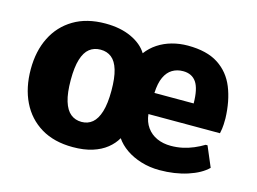

<svg xmlns="http://www.w3.org/2000/svg" viewBox="-79 -675 1103 824"><g transform="rotate(15 472.0 -263.5)"><path d="M297.4 10.7Q214.4 10.7 156.2 -24.4Q98.1 -59.6 67.9 -121.8Q37.6 -184.1 37.6 -266.1Q37.6 -346.7 68.1 -407.7Q98.6 -468.8 156.7 -503.4Q214.8 -538.1 297.4 -538.1Q364.3 -538.1 412.8 -515.6Q461.4 -493.2 483.9 -456.1Q503.9 -482.9 531.7 -501.2Q559.6 -519.5 593.3 -528.8Q627 -538.1 663.6 -538.1Q748 -538.1 798.8 -505.1Q849.6 -472.2 873.3 -413.6Q897 -355 899.4 -277.8Q899.4 -246.6 897 -231.4Q894.5 -216.3 893.1 -210.4H575.2Q579.1 -175.8 596.4 -151.9Q613.8 -127.9 641.1 -115.7Q668.5 -103.5 702.6 -103.5Q729.5 -103.5 754.6 -108.9Q779.8 -114.3 803.2 -124.3Q826.7 -134.3 846.7 -146.5H855L893.1 -56.6Q863.3 -26.9 806.9 -8.5Q750.5 9.8 682.6 9.8Q639.2 9.8 600.8 -2Q562.5 -13.7 533.4 -33.9Q504.4 -54.2 487.3 -79.6Q472.7 -53.7 447 -33.2Q421.4 -12.7 384.3 -1Q347.2 10.7 297.4 10.7ZM306.2 -103.5Q334 -103.5 354 -120.1Q374 -136.7 385 -172.6Q396 -208.5 396 -266.1Q396 -322.8 385.5 -357.7Q375 -392.6 355 -408.4Q335 -424.3 306.2 -424.3Q277.3 -424.3 257.1 -408.4Q236.8 -392.6 226.1 -357.7Q215.3 -322.8 215.3 -266.1Q215.3 -208 226.3 -172.1Q237.3 -136.2 257.6 -119.9Q277.8 -103.5 306.2 -103.5ZM576.7 -304.7H751Q750.5 -369.6 731 -398.2Q711.4 -426.8 671.9 -426.8Q645 -426.8 624.3 -414.3Q603.5 -401.9 591.1 -375.2Q578.6 -348.6 576.7 -304.7Z"/></g></svg>

Font: Comme ExtraBold
Style: Regular
Weight: 800
Version: Version 1.000;gftools[0.9.27]